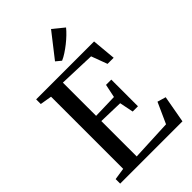

<svg xmlns="http://www.w3.org/2000/svg" viewBox="-286 -1093 1199 1199"><g transform="rotate(-45 313.5 -494.0)"><path d="M111.5 -52V-689L34 -702V-743H545.5L560 -584.5H506L466.5 -690.5L226 -699V-405.5L388 -410L406.5 -498.5H453V-263H406.5L388 -355L226 -359.5V-47L497.5 -59.5L559.5 -197L615.5 -180.5L583 0H33V-40ZM319 -799.5 285 -827.5 410.5 -988 483.5 -928.5Q470 -911.5 450.2 -892.5Q430.5 -873.5 407.8 -855.5Q385 -837.5 362.5 -822.8Q340 -808 320 -799.5Z"/></g></svg>

Font: Merriweather 60pt Medium
Style: Regular
Weight: 500
Version: Version 2.100